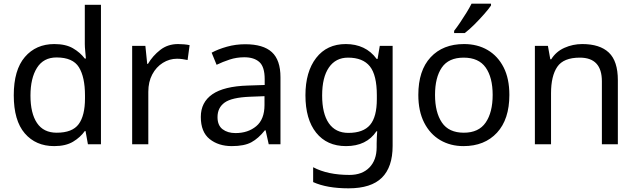

<svg xmlns="http://www.w3.org/2000/svg" viewBox="-20 -786 3467 1046"><path d="M275 10Q175 10 115 -59.5Q55 -129 55 -267Q55 -405 115.5 -475.5Q176 -546 276 -546Q338 -546 377.5 -523Q417 -500 442 -467H448Q447 -480 444.5 -505.5Q442 -531 442 -546V-760H530V0H459L446 -72H442Q418 -38 378 -14Q338 10 275 10ZM289 -63Q374 -63 408.5 -109.5Q443 -156 443 -250V-266Q443 -366 410 -419.5Q377 -473 288 -473Q217 -473 181.5 -416.5Q146 -360 146 -265Q146 -169 181.5 -116Q217 -63 289 -63Z M950 -546Q965 -546 982.5 -544.5Q1000 -543 1013 -540L1002 -459Q989 -462 973.5 -464Q958 -466 944 -466Q903 -466 867 -443.5Q831 -421 809.5 -380.5Q788 -340 788 -286V0H700V-536H772L782 -438H786Q812 -482 853 -514Q894 -546 950 -546Z M1316 -545Q1414 -545 1461 -502Q1508 -459 1508 -365V0H1444L1427 -76H1423Q1388 -32 1349.5 -11Q1311 10 1243 10Q1170 10 1122 -28.5Q1074 -67 1074 -149Q1074 -229 1137 -272.5Q1200 -316 1331 -320L1422 -323V-355Q1422 -422 1393 -448Q1364 -474 1311 -474Q1269 -474 1231 -461.5Q1193 -449 1160 -433L1133 -499Q1168 -518 1216 -531.5Q1264 -545 1316 -545ZM1342 -259Q1242 -255 1203.5 -227Q1165 -199 1165 -148Q1165 -103 1192.5 -82Q1220 -61 1263 -61Q1331 -61 1376 -98.5Q1421 -136 1421 -214V-262Z M1864 -546Q1917 -546 1959.5 -526Q2002 -506 2032 -465H2037L2049 -536H2119V9Q2119 124 2060.5 182Q2002 240 1879 240Q1761 240 1686 206V125Q1765 167 1884 167Q1953 167 1992.5 126.5Q2032 86 2032 16V-5Q2032 -17 2033 -39.5Q2034 -62 2035 -71H2031Q1977 10 1865 10Q1761 10 1702.5 -63Q1644 -136 1644 -267Q1644 -395 1702.5 -470.5Q1761 -546 1864 -546ZM1876 -472Q1809 -472 1772 -418.5Q1735 -365 1735 -266Q1735 -167 1771.5 -114.5Q1808 -62 1878 -62Q1959 -62 1996 -105.5Q2033 -149 2033 -246V-267Q2033 -377 1995 -424.5Q1957 -472 1876 -472Z M2755 -269Q2755 -136 2687.5 -63Q2620 10 2505 10Q2434 10 2378.5 -22.5Q2323 -55 2291 -117.5Q2259 -180 2259 -269Q2259 -402 2326 -474Q2393 -546 2508 -546Q2581 -546 2636.5 -513.5Q2692 -481 2723.5 -419.5Q2755 -358 2755 -269ZM2350 -269Q2350 -174 2387.5 -118.5Q2425 -63 2507 -63Q2588 -63 2626 -118.5Q2664 -174 2664 -269Q2664 -364 2626 -418Q2588 -472 2506 -472Q2424 -472 2387 -418Q2350 -364 2350 -269ZM2655 -756Q2643 -738 2618 -709.5Q2593 -681 2564.5 -652.5Q2536 -624 2512 -606H2454V-618Q2469 -637 2486.5 -663Q2504 -689 2521 -716.5Q2538 -744 2549 -766H2655Z M3152 -546Q3248 -546 3297 -499.5Q3346 -453 3346 -349V0H3259V-343Q3259 -472 3139 -472Q3050 -472 3016 -422Q2982 -372 2982 -278V0H2894V-536H2965L2978 -463H2983Q3009 -505 3055 -525.5Q3101 -546 3152 -546Z"/></svg>

Font: Noto Sans Vai
Style: Regular
Weight: 400
Designer: Monotype Design Team
Foundry: Monotype Imaging Inc.
Version: Version 2.001; ttfautohint (v1.8.4.7-5d5b)